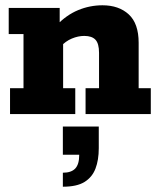

<svg xmlns="http://www.w3.org/2000/svg" viewBox="-20 -432 605 727"><path d="M18 0V-98H69V-303H13V-402H206V-337L193 -335Q231 -375 275.5 -393.5Q320 -412 368 -412Q430 -412 467.5 -377.5Q505 -343 505 -270V-98H551V0H304V-98H355V-232Q355 -267 341.5 -281.5Q328 -296 299 -296Q276 -296 252 -286Q228 -276 209 -255L219 -290V-98H265V0ZM218 275V222Q250 222 265 206Q280 190 280 154H218V47H354V129Q354 174 341.5 206.5Q329 239 300 257Q271 275 218 275Z"/></svg>

Font: Rokkitt ExtraBold
Style: Regular
Weight: 800
Version: Version 3.103